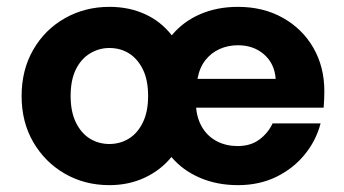

<svg xmlns="http://www.w3.org/2000/svg" viewBox="-20 -528 1004 560"><path d="M299 12Q227 12 169 -21.5Q111 -55 77 -113.5Q43 -172 43 -248Q43 -324 77 -383Q111 -442 169.5 -475Q228 -508 299 -508Q357 -508 403.5 -486.5Q450 -465 481 -425Q514 -465 563.5 -486.5Q613 -508 674 -508Q748 -508 805 -476Q862 -444 894 -388.5Q926 -333 926 -262Q926 -252 925.5 -239.5Q925 -227 924 -214H552Q555 -180 571 -154.5Q587 -129 613.5 -115.5Q640 -102 673 -102Q711 -102 736.5 -121Q762 -140 775 -168H915Q902 -118 868.5 -77Q835 -36 785.5 -12Q736 12 674 12Q613 12 563 -9.5Q513 -31 480 -70Q448 -31 401.5 -9.5Q355 12 299 12ZM299 -108Q330 -108 355.5 -123.5Q381 -139 396.5 -170.5Q412 -202 412 -248Q412 -295 396.5 -326Q381 -357 356 -372.5Q331 -388 299 -388Q269 -388 243 -372.5Q217 -357 201.5 -326Q186 -295 186 -248Q186 -202 201.5 -170.5Q217 -139 242.5 -123.5Q268 -108 299 -108ZM556 -298H784Q781 -342 750.5 -369Q720 -396 674 -396Q645 -396 620.5 -385Q596 -374 579 -352.5Q562 -331 556 -298Z"/></svg>

Font: DM Sans 28pt ExtraBold
Style: Regular
Weight: 800
Version: Version 4.004;gftools[0.9.30]